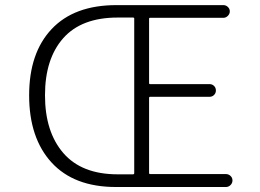

<svg xmlns="http://www.w3.org/2000/svg" viewBox="-20 -749 1040 769"><path d="M884.8 0H444.3Q276.4 0 186.5 -98.1Q96.7 -196.3 96.7 -367.2Q96.7 -537.1 187 -632.8Q277.3 -728.5 446.3 -728.5H875Q884.8 -728.5 892.6 -721.2Q900.4 -713.9 900.4 -703.6Q900.4 -693.4 892.6 -685.5Q884.8 -677.7 875 -677.7H581.1Q577.1 -677.7 577.1 -673.8V-416Q577.1 -412.1 581.1 -412.1H819.3Q830.1 -412.1 837.4 -404.8Q844.7 -397.5 844.7 -386.7Q844.7 -376 837.4 -368.7Q830.1 -361.3 819.3 -361.3H581.1Q577.1 -361.3 577.1 -356.4V-56.6Q577.1 -51.8 581.1 -51.8H884.8Q895.5 -51.8 903.3 -44.4Q911.1 -37.1 911.1 -26.4Q911.1 -15.6 903.3 -7.8Q895.5 0 884.8 0ZM451.2 -50.8H512.7Q517.6 -50.8 517.6 -55.7V-674.8Q517.6 -678.7 512.7 -678.7H451.2Q306.6 -678.7 233.4 -596.2Q160.2 -513.7 160.2 -367.2Q160.2 -220.7 233.9 -135.7Q307.6 -50.8 451.2 -50.8Z"/></svg>

Font: Gen Jyuu Gothic L Monospace Light
Style: Regular
Weight: 300
Designer: [Source Han Sans]
Ryoko NISHIZUKA  (kana & ideographs); Paul D. Hunt (Latin, Greek & Cyrillic); Wenlong ZHANG  (bopomofo
Version: Version 1.002.20150607